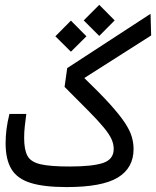

<svg xmlns="http://www.w3.org/2000/svg" viewBox="-20 -761 637 784"><path d="M252 2.9Q159.2 2.9 104.7 -14.2Q50.3 -31.2 26.6 -70.6Q2.9 -109.9 2.9 -176.3Q2.9 -204.1 6.6 -233.6Q10.3 -263.2 18.6 -295.9H87.4Q83.5 -266.1 81.1 -244.1Q78.6 -222.2 78.6 -197.3Q78.6 -149.9 92 -124.8Q105.5 -99.6 145.5 -90.3Q185.5 -81.1 264.2 -81.1Q357.9 -81.1 401.1 -95.7Q444.3 -110.4 444.3 -152.8Q444.3 -172.9 435.3 -192.9Q426.3 -212.9 404.3 -239.7Q382.3 -266.6 343 -306.4Q303.7 -346.2 243.7 -406.2L254.4 -482.9L594.7 -704.6L597.2 -616.2L324.2 -442.4Q389.6 -379.4 429.7 -335Q469.7 -290.5 490.5 -258.8Q511.2 -227.1 518.3 -201.9Q525.4 -176.8 525.4 -152.3Q525.4 -75.2 461.2 -36.1Q397 2.9 252 2.9ZM269.5 -549.8 206.1 -612.8 269.5 -676.8 333 -612.8ZM385.3 -614.3 321.8 -677.7 385.3 -741.2 448.2 -677.7Z"/></svg>

Font: Cascadia Code PL SemiLight
Style: Regular
Weight: 350
Monospace: yes
Designer: Aaron Bell
Foundry: Saja Typeworks
Version: Version 2404.023; ttfautohint (v1.8.4)